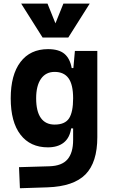

<svg xmlns="http://www.w3.org/2000/svg" viewBox="-20 -796 626 1050"><path d="M88.9 233.4 84 118.2 250 113.3Q318.4 111.3 349.1 75.4Q379.9 39.6 379.9 -30.3V-408.2L389.6 -517.6H512.2V-45.9Q512.2 92.3 447.3 158Q382.3 223.6 240.2 228.5ZM241.7 9.8Q145.5 9.8 92 -59.6Q38.6 -128.9 38.6 -258.3Q38.6 -386.7 92 -457Q145.5 -527.3 242.7 -527.3Q301.8 -527.3 332.3 -501.7Q362.8 -476.1 372.1 -423.8H410.2L379.9 -258.3Q379.9 -333.5 354.7 -368.2Q329.6 -402.8 278.8 -402.8Q230.5 -402.8 204.1 -365Q177.7 -327.1 177.7 -258.3Q177.7 -187 203.4 -150.9Q229 -114.7 278.8 -114.7Q335.4 -114.7 357.7 -148.9Q379.9 -183.1 379.9 -258.3L415 -93.8H369.1Q361.3 -42 328.6 -16.1Q295.9 9.8 241.7 9.8ZM212.9 -590.8 95.7 -776.4H239.7L288.1 -656.2H278.3L326.7 -776.4H470.7L353.5 -590.8Z"/></svg>

Font: Cascadia Code PL
Style: Regular
Weight: 400
Monospace: yes
Designer: Aaron Bell
Foundry: Saja Typeworks
Version: Version 2102.003